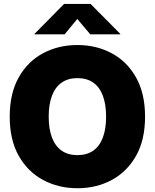

<svg xmlns="http://www.w3.org/2000/svg" viewBox="-20 -973 809 1003"><path d="M384.3 10.3Q285.2 10.3 204.8 -33Q124.5 -76.2 77.6 -159.4Q30.8 -242.7 30.8 -363.3Q30.8 -484.9 77.6 -568.4Q124.5 -651.9 204.8 -694.8Q285.2 -737.8 384.3 -737.8Q483.4 -737.8 563.5 -694.8Q643.6 -651.9 690.7 -568.4Q737.8 -484.9 737.8 -363.3Q737.8 -242.2 690.7 -158.9Q643.6 -75.7 563.5 -32.7Q483.4 10.3 384.3 10.3ZM384.3 -162.6Q433.6 -162.6 466.8 -185.8Q500 -209 517.1 -253.9Q534.2 -298.8 534.2 -363.3Q534.2 -428.2 517.1 -473.4Q500 -518.6 466.8 -541.7Q433.6 -564.9 384.3 -564.9Q335.9 -564.9 302.5 -541.7Q269 -518.6 251.7 -473.4Q234.4 -428.2 234.4 -363.3Q234.4 -298.8 251.7 -253.9Q269 -209 302.5 -185.8Q335.9 -162.6 384.3 -162.6ZM317.4 -793.5H160.2V-795.9L314.9 -952.6H453.1L608.4 -795.9V-793.5H451.7L383.8 -874Z"/></svg>

Font: Inter 18pt Black
Style: Regular
Weight: 900
Designer: Rasmus Andersson
Foundry: rsms
Version: Version 4.001;git-66647c0bb